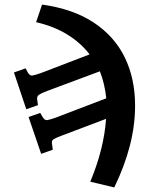

<svg xmlns="http://www.w3.org/2000/svg" viewBox="-20 -569 627 840"><path d="M480 251 375 226Q435 82 444 -49L251 24Q224 34 214 40.5Q204 47 208 64L211 86L160 104L105 -57L156 -75L166 -58Q175 -42 186 -43.5Q197 -45 223 -54L445 -139Q438 -204 417 -257L186 -171Q160 -161 150 -154Q140 -147 143 -131L146 -109L95 -91L41 -252L92 -270L101 -253Q110 -237 121 -238.5Q132 -240 158 -249L372 -331Q333 -382 274.5 -418Q216 -454 138 -472L164 -549Q300 -530 390.5 -470Q481 -410 526 -317.5Q571 -225 571 -107Q571 -20 548 69Q525 158 480 251Z"/></svg>

Font: Literata 12pt
Style: Bold Italic
Weight: 700
Italic angle: -2°
Designer: Latin by Veronika Burian and Jose Scaglione. Greek by Irene Vlachou. Cyrillic by Vera Evstafieva
Foundry: TypeTogether
Version: Version 3.002